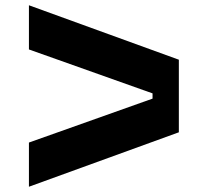

<svg xmlns="http://www.w3.org/2000/svg" viewBox="-20 -715 790 730"><path d="M90 -5V-173L560 -340V-360L90 -527V-695L660 -488V-212Z"/></svg>

Font: Martian Mono SemiExpanded ExtraBold
Style: Regular
Weight: 800
Width: 6
Designer: Roman Shamin
Foundry: Evil Martians
Version: Version 1.000